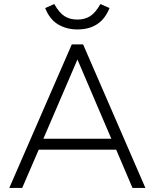

<svg xmlns="http://www.w3.org/2000/svg" viewBox="-20 -932 767 952"><path d="M637 0 556 -190H172L90 0H26L336 -712H392L701 0ZM195 -244H532L364 -637ZM204 -892 249 -912Q274 -868 300.5 -851.5Q327 -835 364 -835Q400 -835 426.5 -851.5Q453 -868 478 -912L523 -892Q481 -786 364 -786Q310 -786 268 -811Q226 -836 204 -892Z"/></svg>

Font: Muli Light
Style: Regular
Weight: 300
Designer: Vernon Adams
Foundry: Vernon Adams
Version: Version 2.100